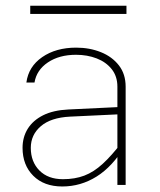

<svg xmlns="http://www.w3.org/2000/svg" viewBox="-20 -657 567 682"><path d="M426.3 -349.1Q426.3 -394 402.3 -424.8Q378.4 -455.6 338.4 -471.7Q298.3 -487.8 250.5 -487.8Q178.7 -487.8 129.9 -454.1Q81.1 -420.4 73.7 -363.8H102.5Q109.9 -408.2 150.1 -435.3Q190.4 -462.4 250 -462.4Q290 -462.4 323.5 -449.5Q356.9 -436.5 377 -411.1Q397 -385.7 397 -349.1V-91.8V0H426.3ZM425.3 -140.1 413.1 -151.9Q376.5 -104 344.7 -75Q313 -45.9 279.5 -33.2Q246.1 -20.5 203.6 -20.5Q150.4 -20.5 119.9 -51.5Q89.4 -82.5 89.4 -131.8Q89.4 -178.2 125 -208.7Q160.6 -239.3 228.5 -242.7L414.1 -251.5V-277.3L222.7 -268.1Q169.4 -265.6 133.3 -247.6Q97.2 -229.5 78.6 -199.7Q60.1 -169.9 60.1 -131.8Q60.1 -70.8 98.1 -32.7Q136.2 5.4 201.2 5.4Q266.6 5.4 323 -29.8Q379.4 -64.9 425.3 -140.1ZM429.2 -636.7H87.4V-607.4H429.2Z"/></svg>

Font: Estedad-FD VF
Style: Regular
Weight: 100
Designer: Amin Abedi
Version: Version 7.3